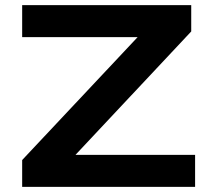

<svg xmlns="http://www.w3.org/2000/svg" viewBox="-20 -725 820 745"><path d="M66 0V-104L562 -632L575 -581H66V-705H722V-603L225 -73L212 -124H737V0Z"/></svg>

Font: Nunito Sans 7pt Expanded
Style: Bold
Weight: 700
Width: 7
Designer: Vernon Adams
Foundry: Vernon Adams
Version: Version 3.101;gftools[0.9.27]